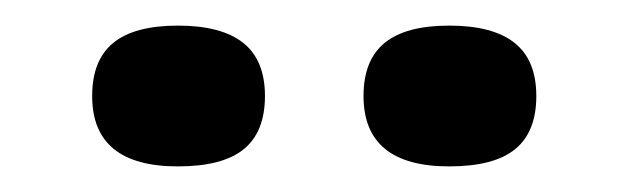

<svg xmlns="http://www.w3.org/2000/svg" viewBox="-20 -684 490 150"><path d="M119 -554Q52 -554 52 -609Q52 -637 68.5 -650.5Q85 -664 119 -664Q153 -664 170 -650.5Q187 -637 187 -609Q187 -581 170.5 -567.5Q154 -554 119 -554ZM331 -554Q264 -554 264 -609Q264 -637 280.5 -650.5Q297 -664 331 -664Q365 -664 382 -650.5Q399 -637 399 -609Q399 -581 382.5 -567.5Q366 -554 331 -554Z"/></svg>

Font: Ojuju
Style: Bold
Weight: 700
Designer: Chisaokwu Joboson, Mirko Velimirovic
Foundry: Udi Foundry
Version: Version 1.000